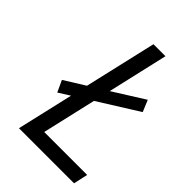

<svg xmlns="http://www.w3.org/2000/svg" viewBox="-208 -776 860 860"><g transform="rotate(45 222.0 -346.0)"><path d="M429 0H80L142 -268L88 -234V-235L63 -289L161 -350L240 -692H316L250 -405L398 -498L421 -443L231 -324L172 -68H444Z"/></g></svg>

Font: Titillium Web
Style: Italic
Weight: 400
Italic angle: -13°
Version: Version 1.002;PS 57.000;hotconv 1.0.70;makeotf.lib2.5.55311